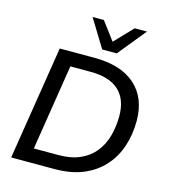

<svg xmlns="http://www.w3.org/2000/svg" viewBox="-133 -1044 1017 1149"><g transform="rotate(15 375.5 -469.0)"><path d="M44 0 156 -705H371Q535 -705 623.5 -627Q712 -549 713 -407Q713 -322 689 -248.5Q665 -175 615 -119Q565 -63 490 -31.5Q415 0 312 0ZM161 -87H314Q391 -87 446.5 -111.5Q502 -136 537 -179.5Q572 -223 588.5 -281.5Q605 -340 605 -406Q605 -510 546 -564Q487 -618 371 -618H245ZM403 -765 297 -938H367L451 -826L558 -938H634L493 -765Z"/></g></svg>

Font: Nunito Sans 12pt ExtraLight 12pt SemiBold
Style: Italic
Weight: 600
Italic angle: -9°
Version: Version 3.101;gftools[0.9.27]